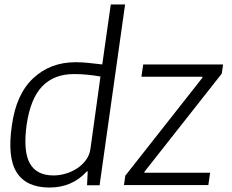

<svg xmlns="http://www.w3.org/2000/svg" viewBox="-20 -828 1038 858"><path d="M540 -43 884 -480 885 -485H612L620 -540H977L971 -499L626 -61L625 -56H919L911 -1H534ZM201 10Q98 10 55 -57Q12 -124 33 -267Q52 -407 128.5 -478.5Q205 -550 318 -550Q350 -550 379 -546.5Q408 -543 437 -540L475 -808H539L425 0H369L372 -62H368Q303 10 201 10ZM219 -44Q247 -44 275 -52.5Q303 -61 326 -76.5Q349 -92 364.5 -113.5Q380 -135 384 -162L429 -486Q401 -491 371.5 -494Q342 -497 310 -497Q222 -497 169 -442.5Q116 -388 99 -270Q83 -153 113 -98.5Q143 -44 219 -44Z"/></svg>

Font: Plata Sans Light
Style: Italic
Weight: 300
Italic angle: -8°
Designer: Pablo Impallari, Andres Torresi, & Cristiano Sobral
Foundry: Pablo Impallari, Andres Torresi, & Cristiano Sobral
Version: Version 1.00;December 28, 2019;FontCreator 12.0.0.2547 64-bi